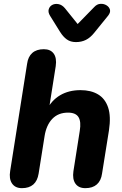

<svg xmlns="http://www.w3.org/2000/svg" viewBox="-20 -970 635 999"><path d="M94 9Q59 9 42.5 -15.5Q26 -40 33 -81L121 -638Q126 -675 148 -694.5Q170 -714 208 -714Q243 -714 259.5 -691Q276 -668 270 -626L234 -398H223Q248 -448 293 -474.5Q338 -501 399 -501Q453 -501 490 -479Q527 -457 542.5 -411Q558 -365 547 -292L511 -67Q506 -30 484 -10.5Q462 9 424 9Q389 9 372.5 -14.5Q356 -38 362 -79L395 -289Q403 -337 388.5 -360.5Q374 -384 334 -384Q283 -384 252 -351.5Q221 -319 212 -262L181 -67Q169 9 94 9ZM375 -751Q347 -751 327.5 -765Q308 -779 292 -805L241 -887Q229 -906 233.5 -921.5Q238 -937 252 -944.5Q266 -952 284.5 -948.5Q303 -945 318 -927L384 -845L471 -934Q485 -949 502.5 -950Q520 -951 534 -942.5Q548 -934 552 -920Q556 -906 543 -889L470 -799Q450 -774 427 -762.5Q404 -751 375 -751Z"/></svg>

Font: Nunito ExtraLight ExtraBold
Style: Italic
Weight: 800
Italic angle: -9°
Version: Version 3.602